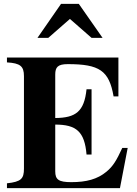

<svg xmlns="http://www.w3.org/2000/svg" viewBox="-20 -974 707 994"><path d="M511 -778 388 -954H296L174 -778H230L342 -876L454 -778ZM641 -208H613C583 -143 565 -113 531 -85C484 -46 427 -31 349 -31C284 -31 266 -44 266 -87V-329C375 -329 418 -293 428 -174H454V-512H428C416 -396 372 -364 266 -363V-588C266 -626 279 -642 331 -642C494 -642 545 -609 568 -475H593V-676H16V-651C85 -647 104 -631 104 -580V-101C104 -49 90 -33 16 -25V0H601Z"/></svg>

Font: XITS
Style: Bold
Weight: 700
Designer: MicroPress Inc., with final additions and corrections provided by Coen Hoffman, Elsevier (retired)
Version: Version 1.107